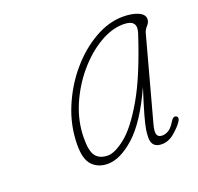

<svg xmlns="http://www.w3.org/2000/svg" viewBox="-79 -795 569 552"><g transform="rotate(-20 206.0 -518.5)"><path d="M324.5 -386.5Q319.5 -366.5 323 -358.2Q326.5 -350 338.5 -350Q347.5 -350 357.2 -355.5Q367 -361 377 -377.5Q386 -392.5 394.5 -388Q402.5 -383 395 -371.5Q386.5 -358.5 368.2 -342.8Q350 -327 328.5 -327Q298 -327 298 -358Q298 -369 300.2 -383Q302.5 -397 310 -424Q317.5 -451 333.5 -500.5Q291.5 -408 246.8 -367.5Q202 -327 163.5 -327Q134.5 -327 116.5 -345.5Q98.5 -364 99 -409.5Q99.5 -467 122 -521Q144.5 -575 180.8 -617.5Q217 -660 260.8 -685Q304.5 -710 348 -710Q376 -710 394.2 -702Q412.5 -694 412.5 -679.5Q412.5 -670 404.5 -661.2Q396.5 -652.5 394 -643ZM123.5 -421Q123 -379.5 135.2 -364.5Q147.5 -349.5 172 -349.5Q193.5 -349.5 226.2 -375.5Q259 -401.5 297 -467Q335 -532.5 373.5 -651Q385.5 -689 342 -689Q305.5 -689 267.5 -666.2Q229.5 -643.5 197 -605Q164.5 -566.5 144.2 -518.8Q124 -471 123.5 -421Z"/></g></svg>

Font: Fraunces 144pt S100 Thin
Style: Italic
Weight: 100
Italic angle: -16°
Version: Version 1.000; ttfautohint (v1.8.3)